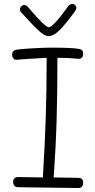

<svg xmlns="http://www.w3.org/2000/svg" viewBox="-20 -948 478 963"><path d="M397 -31Q397 -5 372 -5L68 -9Q58 -10 52 -17Q46 -24 46 -35Q46 -48 53 -54Q60 -60 70 -60L195 -58Q205 -221 209.5 -358Q214 -495 214 -658Q189 -657 151.5 -654.5Q114 -652 98 -651L62 -648Q53 -648 47 -655Q41 -662 41 -674Q41 -696 65 -699Q81 -702 139.5 -705.5Q198 -709 240 -709Q339 -709 375 -703Q386 -701 391.5 -696Q397 -691 397 -678Q397 -665 390 -658.5Q383 -652 371 -653Q366 -653 342.5 -655.5Q319 -658 268 -658Q268 -483 264 -346.5Q260 -210 249 -58L373 -56Q397 -56 397 -31ZM363 -908Q363 -903 357 -893Q317 -837 284 -802Q251 -767 223 -767Q204 -767 176.5 -792Q149 -817 113 -857L88 -884Q80 -892 80 -901Q80 -909 87 -916Q94 -923 102 -923Q113 -923 127 -905Q207 -811 225 -811Q235 -811 262 -840.5Q289 -870 323 -918Q331 -928 343 -928Q351 -928 357 -922Q363 -916 363 -908Z"/></svg>

Font: Mali Light
Style: Regular
Weight: 300
Designer: Kitiyaporn Chalermlarp | Katatrad Aksorn Co.,Ltd.
Foundry: Cadson Demak Co.,Ltd.
Version: Version 1.000; ttfautohint (v1.6)